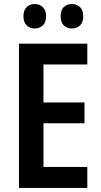

<svg xmlns="http://www.w3.org/2000/svg" viewBox="-20 -930 498 950"><path d="M412 0H74V-714H412V-611H195V-423H398V-320H195V-104H412ZM96 -850Q96 -880 112 -895Q128 -910 152 -910Q176 -910 192 -894.5Q208 -879 208 -850Q208 -820 192 -804.5Q176 -789 152 -789Q128 -789 112 -804.5Q96 -820 96 -850ZM280 -850Q280 -880 295.5 -895Q311 -910 335 -910Q360 -910 376 -894.5Q392 -879 392 -850Q392 -820 376 -804.5Q360 -789 335 -789Q311 -789 295.5 -804.5Q280 -820 280 -850Z"/></svg>

Font: Noto Sans Thai Looped Condensed SemiBold
Style: Regular
Weight: 600
Width: 3
Designer: Sasikarn Vongin, Ben Mitchell
Foundry: The Fontpad Ltd
Version: Version 1.001; ttfautohint (v1.8.4.7-5d5b)